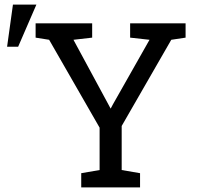

<svg xmlns="http://www.w3.org/2000/svg" viewBox="-20 -812 856 832"><path d="M332 0V-61.5L411.6 -75.2V-258.8L192.9 -639.6L134.3 -648.9V-710.9H379.4V-648.9L298.3 -639.6L449.2 -360.4L459.5 -341.3L460 -342.3L469.7 -360.4L627.9 -639.6L543.9 -648.9V-710.9H784.2V-648.9L722.2 -639.6L507.3 -266.1V-75.2L586.9 -61.5V0ZM10.7 -609.4 36.1 -792H137.7L58.6 -609.4Z"/></svg>

Font: Roboto Slab
Style: Regular
Weight: 400
Designer: Google
Version: Version 2.000; ttfautohint (v1.8.1.43-b0c9)